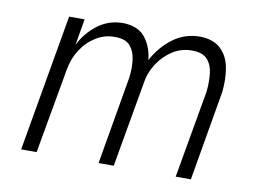

<svg xmlns="http://www.w3.org/2000/svg" viewBox="-58 -552 839 635"><g transform="rotate(10 361.0 -235.0)"><path d="M670 -302 618 0H567L619 -296Q622 -328 619 -356Q616 -384 600 -402Q584 -420 550 -420Q514 -421 484 -402Q454 -383 434 -352Q414 -321 409 -285L359 0H308L359 -296Q363 -328 359.5 -356Q356 -384 340.5 -402Q325 -420 291 -420Q256 -421 226 -402.5Q196 -384 176.5 -353.5Q157 -323 151 -287L100 0H48L128 -460H180L165 -372Q186 -414 223 -442Q260 -470 308 -470Q359 -469 383 -438Q407 -407 411 -364Q437 -412 476.5 -441Q516 -470 567 -470Q612 -469 636.5 -445.5Q661 -422 668 -384Q675 -346 670 -302Z"/></g></svg>

Font: Jost* Light
Style: Italic
Weight: 300
Italic angle: -10°
Version: Version 3.7